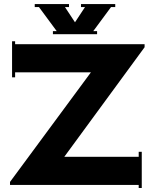

<svg xmlns="http://www.w3.org/2000/svg" viewBox="-20 -920 784 955"><path d="M243.2 -750V-765.1H262.2L173.8 -884.8H152.8V-899.9H323.2V-884.8H303.2L353 -809.1L402.8 -884.8H382.8V-899.9H553.2V-884.8H532.2L443.8 -765.1H462.9V-750ZM669.9 -165H685.1V15.1H669.9V0H29.8V-15.1L432.1 -560.1H55.2V-535.2H40V-714.8H55.2V-700.2H699.2V-685.1L299.8 -140.1H669.9Z"/></svg>

Font: Copperplate CC
Style: Bold
Weight: 700
Designer: indestructible type*
Foundry: Cowboy Collective
Version: Version 1.000